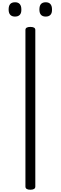

<svg xmlns="http://www.w3.org/2000/svg" viewBox="-20 -1657 535 1691"><path d="M247 14Q226 14 215 7Q204 0 204 -14V-1393Q204 -1407 215 -1413.5Q226 -1420 247 -1420Q269 -1420 280 -1413.5Q291 -1407 291 -1393V-14Q291 0 280 7Q269 14 247 14ZM112 -1511Q85 -1511 70.5 -1526.5Q56 -1542 56 -1573Q56 -1606 70 -1621.5Q84 -1637 113 -1637Q140 -1637 154 -1621Q168 -1605 168 -1574Q169 -1542 154.5 -1526.5Q140 -1511 112 -1511ZM383 -1511Q355 -1511 341 -1526.5Q327 -1542 327 -1573Q327 -1606 341 -1621.5Q355 -1637 383 -1637Q410 -1637 424 -1621Q438 -1605 438 -1574Q439 -1542 424.5 -1526.5Q410 -1511 383 -1511Z"/></svg>

Font: Playwrite BE WAL
Style: Regular
Weight: 400
Designer: Veronika Burian, José Scaglione
Foundry: TypeTogether
Version: Version 1.002